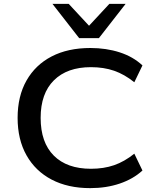

<svg xmlns="http://www.w3.org/2000/svg" viewBox="-20 -962 809 992"><path d="M446 10Q331 10 247 -34Q163 -78 117 -159.5Q71 -241 71 -353Q71 -465 117 -546Q163 -627 247 -670.5Q331 -714 447 -714Q529 -714 598.5 -691.5Q668 -669 716 -624L674 -537Q623 -578 569.5 -596.5Q516 -615 450 -615Q327 -615 258.5 -547Q190 -479 190 -353Q190 -226 258 -158Q326 -90 450 -90Q516 -90 569.5 -108.5Q623 -127 674 -168L716 -81Q668 -37 598.5 -13.5Q529 10 446 10ZM389 -765 251 -942H335L440 -829L545 -942H629L491 -765Z"/></svg>

Font: Nunito Sans 10pt SemiExpanded SemiBold
Style: Regular
Weight: 600
Width: 6
Designer: Vernon Adams
Foundry: Vernon Adams
Version: Version 3.101;gftools[0.9.27]